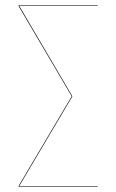

<svg xmlns="http://www.w3.org/2000/svg" viewBox="-20 -700 436 720"><path d="M346.2 -680.2V-678.2H51.8L251 -339.8V-337.9L51.8 -2H346.2V0H49.8V-2.9L249 -338.9L49.8 -676.8V-680.2Z"/></svg>

Font: Fira Sans Compressed Two
Style: Regular
Weight: 100
Width: 1
Designer: Carrois Corporate & Edenspiekermann AG
Foundry: Carrois Corporate GbR & Edenspiekermann AG
Version: Version 4.203;PS 004.203;hotconv 1.0.88;makeotf.lib2.5.64775